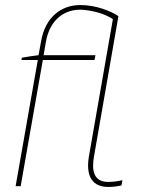

<svg xmlns="http://www.w3.org/2000/svg" viewBox="-20 -739 558 762"><path d="M143 -575 133 -520C111 -517 87 -514 67 -510L65 -501H130L42 0H62L150 -501H355L359 -520H153L162 -572C177 -661 237 -706 311 -700C363 -695 403 -680 428 -663L333 -119C319 -36 349 3 410 3C426 3 443 1 462 -3L466 -24C445 -19 426 -17 409 -17C352 -17 343 -62 353 -118L450 -675C421 -694 363 -719 299 -719C220 -719 159 -668 143 -575Z"/></svg>

Font: Fixel Display Thin
Style: Italic
Weight: 100
Italic angle: -10°
Designer: AlfaBravo + MacPaw
Foundry: Kyrylo Tkachov, Marchela Mozhyna, Serhii Makarenko, Maria Weinstein, Zakhar Kryvoshyya
Version: Version 1.210;Glyphs 3.2 (3217)